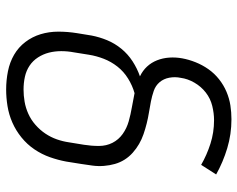

<svg xmlns="http://www.w3.org/2000/svg" viewBox="-96 -472 791 640"><g transform="rotate(-90 300.0 -152.5)"><path d="M222 223Q172 223 125.5 209Q79 195 38 172L70 122Q103 141 140.5 153Q178 165 219 165Q242 165 266.5 159Q291 153 311 137.5Q331 122 344 99.5Q357 77 360 54Q364 35 360.5 16Q357 -3 345.5 -16.5Q334 -30 316.5 -36Q299 -42 281 -45.5Q263 -49 244.5 -52Q226 -55 208 -59.5Q190 -64 172.5 -70Q155 -76 139.5 -85Q124 -94 110.5 -106Q97 -118 87.5 -133Q78 -148 73 -165.5Q68 -183 66.5 -202Q65 -221 67.5 -240Q70 -259 73 -278L81 -328Q86 -355 95.5 -382Q105 -409 121.5 -433.5Q138 -458 161.5 -477Q185 -496 211.5 -507.5Q238 -519 266 -523.5Q294 -528 321 -528Q352 -528 382 -522Q412 -516 437 -501.5Q462 -487 479.5 -464Q497 -441 505.5 -413Q514 -385 514 -354Q514 -323 509 -292L501 -243Q496 -217 485.5 -191.5Q475 -166 457 -144Q439 -122 415 -106.5Q391 -91 365 -82Q384 -73 397.5 -58.5Q411 -44 418.5 -25Q426 -6 427.5 15.5Q429 37 425 59Q421 81 412 103.5Q403 126 389 146Q375 166 355.5 181.5Q336 197 313.5 206.5Q291 216 268 219.5Q245 223 222 223ZM309 -100Q334 -107 357.5 -121.5Q381 -136 397.5 -157Q414 -178 423.5 -202.5Q433 -227 437 -252L445 -302Q449 -323 449 -344.5Q449 -366 444 -385.5Q439 -405 428 -422Q417 -439 400.5 -450Q384 -461 363.5 -465.5Q343 -470 321 -470Q301 -470 280.5 -466.5Q260 -463 240 -454Q220 -445 203 -430Q186 -415 174 -397Q162 -379 155 -359Q148 -339 145 -318L137 -269Q133 -244 133 -219Q133 -194 143.5 -173.5Q154 -153 173 -139.5Q192 -126 215 -119.5Q238 -113 261.5 -109Q285 -105 309 -100Z"/></g></svg>

Font: Iosevka SS04 Light Extended
Style: Italic
Weight: 300
Width: 7
Italic angle: -9°
Monospace: yes
Designer: Belleve Invis
Foundry: Belleve Invis
Version: Version 19.0.0; ttfautohint (v1.8.4)